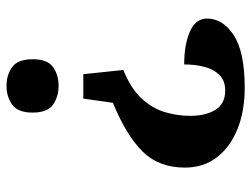

<svg xmlns="http://www.w3.org/2000/svg" viewBox="-111 -653 772 590"><g transform="rotate(90 275.0 -358.0)"><path d="M195 -351Q252 -374 282.5 -407Q313 -440 324.5 -478.5Q336 -517 336 -556Q336 -604 317.5 -634Q299 -664 258 -664Q228 -664 210.5 -646.5Q193 -629 185.5 -600.5Q178 -572 178 -538Q117 -538 77 -555.5Q37 -573 37 -608Q37 -657 88.5 -690.5Q140 -724 250 -724Q321 -724 376 -702Q431 -680 463 -639Q495 -598 495 -540Q495 -460 445.5 -410Q396 -360 296 -319L283 -228H208ZM244 8Q210 8 186 -9.5Q162 -27 162 -72Q162 -118 186 -135Q210 -152 244 -152Q277 -152 301.5 -135Q326 -118 326 -72Q326 -27 301.5 -9.5Q277 8 244 8Z"/></g></svg>

Font: Noto Serif NP Hmong
Style: Regular
Weight: 400
Designer: Dalton Maag Ltd
Foundry: Dalton Maag Ltd
Version: Version 1.001